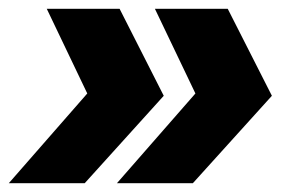

<svg xmlns="http://www.w3.org/2000/svg" viewBox="-42 -489 667 435"><path d="M229 -469 329 -272 150 -74H-22L208 -337L196 -193L64 -469ZM474 -469 574 -272 395 -74H223L453 -337L441 -193L309 -469Z"/></svg>

Font: Montserrat Thin ExtraBold
Style: Italic
Weight: 800
Italic angle: -11.3°
Version: Version 9.000